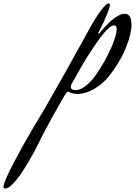

<svg xmlns="http://www.w3.org/2000/svg" viewBox="-375 -518 776 1104"><path d="M37 -36Q32 -27 32 -18Q32 0 60 0Q89 0 121 -26.5Q153 -53 178.5 -90.5Q204 -128 225.5 -165.5Q247 -203 258 -230L270 -256Q296 -321 296 -351Q296 -372 281 -372Q272 -372 263 -366Q231 -346 174.5 -263.5Q118 -181 78 -108ZM250 -498Q257 -498 257 -490Q257 -476 240.5 -436Q224 -396 208 -364L191 -331Q190 -329 190 -327Q190 -324 192 -324Q194 -324 198 -328Q201 -333 207 -340Q213 -347 231 -366.5Q249 -386 265.5 -400.5Q282 -415 303.5 -427Q325 -439 342 -439Q381 -439 381 -375Q381 -323 350 -247Q350 -245 338.5 -219Q327 -193 302 -152Q277 -111 245 -72.5Q213 -34 165.5 -6Q118 22 68 22Q54 22 42 18.5Q30 15 24 11.5Q18 8 16 8L9 12Q-18 52 -77 160Q-136 268 -171 341Q-176 350 -184 365Q-192 380 -215 419Q-238 458 -258.5 487.5Q-279 517 -303.5 541.5Q-328 566 -345 566Q-355 566 -355 557Q-355 530 -296.5 418.5Q-238 307 -179 208L-120 110Q25 -143 106 -292Q108 -296 112 -303.5Q116 -311 128 -332.5Q140 -354 151 -373.5Q162 -393 177 -416.5Q192 -440 205 -457.5Q218 -475 230 -486.5Q242 -498 250 -498Z"/></svg>

Font: Aguafina Script
Style: Regular
Weight: 400
Designer: Angel Koziupa and Alejandro Paul
Foundry: Angel Koziupa and Alejandro Paul
Version: Version 1.000